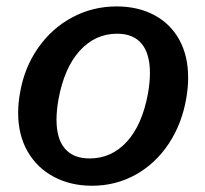

<svg xmlns="http://www.w3.org/2000/svg" viewBox="-20 -575 640 598"><path d="M36.5 -223.5Q36.5 -253.5 42.5 -286.5Q56 -365 98.8 -426Q141.5 -487 205.2 -521Q269 -555 343 -555Q410 -555 460.5 -528Q511 -501 538.5 -451Q566 -401 566 -333.5Q566 -302.5 560 -268Q546.5 -189.5 505.8 -127.8Q465 -66 403 -31.2Q341 3.5 266.5 3.5Q200 3.5 147.8 -24.2Q95.5 -52 66 -103.2Q36.5 -154.5 36.5 -223.5ZM441 -284.5Q447 -319 447 -347.5Q447 -408 421 -439Q395 -470 345 -470Q276.5 -470 228.2 -416.8Q180 -363.5 162 -265Q156 -230.5 156 -202.5Q156 -142.5 182.2 -112Q208.5 -81.5 259 -81.5Q327.5 -81.5 375.2 -133.8Q423 -186 441 -284.5Z"/></svg>

Font: JuliaMono ExtraBoldItalic
Style: Regular
Weight: 800
Italic angle: -9°
Monospace: yes
Designer: cormullion
Foundry: corm
Version: Version 0.049; ttfautohint (v1.8.4)